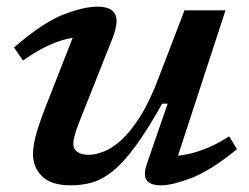

<svg xmlns="http://www.w3.org/2000/svg" viewBox="-20 -545 746 576"><path d="M420.5 -53 483 -234H466.5Q421.5 -154 385.5 -105.2Q349.5 -56.5 318 -31.2Q286.5 -6 256.2 2.5Q226 11 192.5 11Q134 11 106.5 -15.8Q79 -42.5 79 -83Q79 -103 86 -132.8Q93 -162.5 114.5 -218.5L198 -431.5Q131 -421.5 49 -363.5L22 -402.5Q108 -477 169.2 -501Q230.5 -525 273 -525Q313.5 -525 325.2 -502.8Q337 -480.5 317.5 -430L218 -179.5Q200 -134 200 -114Q200 -97.5 212.5 -89Q225 -80.5 245.5 -80.5Q265 -80.5 290 -89.8Q315 -99 343.2 -124.2Q371.5 -149.5 401 -196.2Q430.5 -243 458.5 -318.5L533.5 -514H656.5L514 -78Q547.5 -81 586 -94.8Q624.5 -108.5 667.5 -136L691 -97.5Q610.5 -32 553.2 -10.5Q496 11 463.5 11Q431 11 420 -4.2Q409 -19.5 420.5 -53Z"/></svg>

Font: Newsreader 6pt Medium
Style: Italic
Weight: 500
Italic angle: -17°
Designer: Hugues Gentile
Foundry: Production Type
Version: Version 1.003; ttfautohint (v1.8.3)